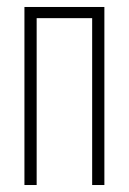

<svg xmlns="http://www.w3.org/2000/svg" viewBox="-20 -530 369 550"><path d="M50 0V-510H279V0H244V-478H85V0Z"/></svg>

Font: Saira UltraCondensed Thin
Style: Regular
Weight: 250
Width: 1
Designer: Hector Gatti with collaboration of the Omnibus-Type team
Foundry: Omnibus-Type
Version: Version 1.101